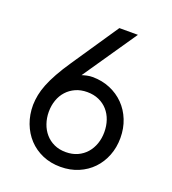

<svg xmlns="http://www.w3.org/2000/svg" viewBox="-134 -829 843 940"><g transform="rotate(20 287.0 -358.5)"><path d="M58.2 -230.1Q58.9 -256 64.1 -282.5Q69.2 -308.9 81.3 -339.3Q93.4 -369.7 113.3 -405.5Q133.2 -441.4 163.4 -485.8L326.7 -727.3H423.3L231.5 -447.4Q244.3 -451.7 258 -454.5Q271.7 -457.4 285.5 -457.4Q335.6 -457.4 377.7 -439.6Q419.7 -421.9 450.5 -390.6Q481.2 -359.4 498.4 -316.4Q515.6 -273.4 515.6 -223Q515.6 -173.7 498.9 -131Q482.2 -88.4 452.2 -57.2Q422.2 -25.9 380.1 -8Q338.1 9.9 286.9 9.9Q235.8 9.9 193.5 -8.3Q151.3 -26.6 121.1 -58.9Q90.9 -91.3 74.4 -135.1Q57.9 -179 58.2 -230.1ZM142 -224.4Q142 -192.1 152 -163.4Q161.9 -134.6 180.6 -113.1Q199.2 -91.6 226 -79.2Q252.8 -66.8 286.9 -66.8Q320.7 -66.8 347.7 -79Q374.6 -91.3 393.3 -112.6Q411.9 -133.9 421.9 -162.3Q431.8 -190.7 431.8 -223Q431.8 -255.7 422.1 -284.3Q412.3 -312.9 393.6 -334Q375 -355.1 348 -367.2Q321 -379.3 286.9 -379.3Q253.2 -379.3 226.4 -367.2Q199.6 -355.1 180.8 -334.3Q161.9 -313.6 152 -285.3Q142 -257.1 142 -224.4Z"/></g></svg>

Font: Inter P
Style: Regular
Weight: 400
Designer: Rasmus Andersson
Foundry: rsms
Version: Version 3.018;git-588b23468